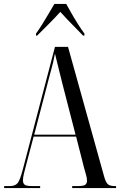

<svg xmlns="http://www.w3.org/2000/svg" viewBox="-20 -951 607 971"><path d="M1 0V-10H30Q57 -10 69 -25Q81 -40 94 -89L258 -714H324L507 -57Q515 -29 525.5 -19.5Q536 -10 560 -10H567V0H345V-10H375Q403 -10 411.5 -17Q420 -24 420 -37Q420 -49 415.5 -65.5Q411 -82 406 -99L365 -260H150L112 -116Q106 -94 101 -73Q96 -52 96 -39Q96 -23 105.5 -16.5Q115 -10 140 -10H183V0ZM153 -270H362L296 -526Q284 -575 276.5 -604.5Q269 -634 265 -651.5Q261 -669 258 -680Q253 -654 249 -637.5Q245 -621 240.5 -604Q236 -587 229 -561ZM162 -781Q176 -800 192.5 -826.5Q209 -853 225.5 -881Q242 -909 255 -931H315Q327 -909 343 -881Q359 -853 376 -826.5Q393 -800 407 -781V-771H400Q389 -783 366.5 -805.5Q344 -828 321 -852Q298 -876 285 -891Q258 -861 227.5 -830.5Q197 -800 168 -771H162Z"/></svg>

Font: Noto Serif Display ExtraCondensed
Style: Regular
Weight: 400
Width: 2
Designer: Monotype Design Team
Foundry: Monotype Imaging Inc.
Version: Version 2.009